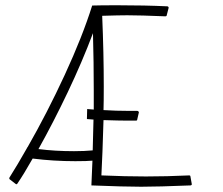

<svg xmlns="http://www.w3.org/2000/svg" viewBox="-20 -705 846 729"><path d="M703 -1Q581 4 516 4Q452 4 327 -1L331 -95Q312 -93 266 -93Q183 -93 104 -103Q70 -43 46 -8Q45 -6 43 -5.5Q41 -5 39 -7L17 -24Q14 -27 16 -31Q47 -80 82 -142L83 -145H84Q159 -276 226 -421Q293 -566 330 -684Q362 -685 425 -685Q531 -685 615 -681Q618 -681 619.5 -678.5Q621 -676 620 -674L613 -647Q613 -645 611.5 -644Q610 -643 608 -643Q512 -647 463 -647Q432 -647 368 -645Q374 -503 374 -377Q374 -317 373 -287Q421 -284 469 -284H501Q504 -284 506 -281.5Q508 -279 507 -277L501 -251Q501 -247 496 -247H463Q433 -247 373 -249Q369 -113 365 -39Q456 -35 534 -35Q613 -35 698 -39Q703 -39 703 -35L708 -7Q709 -4 707 -2.5Q705 -1 703 -1ZM261 -131Q301 -131 332 -134L335 -251L310 -253L311 -291L336 -289V-361Q336 -467 333 -579Q292 -470 237.5 -355.5Q183 -241 126 -139Q189 -131 261 -131Z"/></svg>

Font: Vibes
Style: Regular
Weight: 400
Designer: AbdElmomen Kadhim
Version: Version 1.100